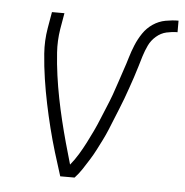

<svg xmlns="http://www.w3.org/2000/svg" viewBox="-44 -571 591 613"><g transform="rotate(5 252.0 -264.0)"><path d="M171 0Q159 -37 147.5 -75Q136 -113 126.5 -151Q117 -189 109 -227.5Q101 -266 95 -305.5Q89 -345 86 -386Q83 -427 90 -468L99 -520H139L130 -468Q124 -430 126.5 -393Q129 -356 134 -320Q139 -284 146 -248.5Q153 -213 161.5 -178Q170 -143 179.5 -108.5Q189 -74 199 -40Q213 -57 224.5 -76Q236 -95 246 -114.5Q256 -134 265.5 -154Q275 -174 283 -194Q291 -214 299.5 -234Q308 -254 315.5 -274.5Q323 -295 329.5 -315.5Q336 -336 343 -356Q350 -376 356 -396.5Q362 -417 370.5 -437.5Q379 -458 391.5 -476.5Q404 -495 422.5 -507.5Q441 -520 462.5 -524Q484 -528 504 -528V-491Q487 -491 469 -487Q451 -483 436 -470Q421 -457 413 -440Q405 -423 399.5 -405.5Q394 -388 389 -370.5Q384 -353 378 -335.5Q372 -318 366 -300.5Q360 -283 353.5 -265.5Q347 -248 340 -231Q333 -214 326 -196.5Q319 -179 312 -162Q305 -145 296.5 -128Q288 -111 279.5 -94.5Q271 -78 261 -62Q251 -46 240.5 -30Q230 -14 217 0Z"/></g></svg>

Font: Iosevka Term Curly XLt Obl
Style: Regular
Weight: 200
Italic angle: -9°
Designer: Belleve Invis
Foundry: Belleve Invis
Version: Version 32.3.0